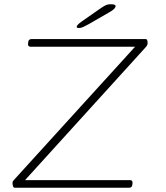

<svg xmlns="http://www.w3.org/2000/svg" viewBox="-20 -884 780 904"><path d="M51 0Q43 0 41 -8Q39 -16 39 -21Q39 -24 39.5 -27.5Q40 -31 44 -35L616 -664H124Q111 -664 112 -678L113 -686Q114 -700 129 -700H665Q672 -700 673.5 -693.5Q675 -687 675 -680Q675 -673 669 -665L98 -36H592Q605 -36 604 -22L603 -14Q602 0 587 0ZM352 -752Q348 -752 344.5 -753Q341 -754 341 -758Q341 -766 365 -783L448 -841Q468 -855 478 -859.5Q488 -864 499 -864Q513 -864 518.5 -862Q524 -860 524 -855Q524 -848 515.5 -840.5Q507 -833 496 -827L399 -771Q383 -762 372 -757Q361 -752 352 -752Z"/></svg>

Font: Asap Expanded Expanded Thin
Style: Italic
Weight: 100
Width: 7
Italic angle: -6°
Designer: Pablo Cosgaya
Foundry: Omnibus-Type
Version: Version 3.001; ttfautohint (v1.8.4.7-5d5b)